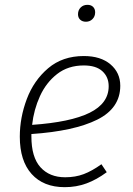

<svg xmlns="http://www.w3.org/2000/svg" viewBox="-20 -764 552 795"><path d="M110 -209V-199Q110 -113 147.5 -71.5Q185 -30 250 -30Q292 -30 326.5 -43Q361 -56 400 -84L422 -51Q380 -20 338 -4.5Q296 11 248 11Q160 11 111 -43.5Q62 -98 62 -198Q62 -277 91 -354Q120 -431 179.5 -481.5Q239 -532 327 -532Q397 -532 437.5 -497.5Q478 -463 478 -409Q478 -316 382.5 -268.5Q287 -221 110 -209ZM113 -247Q272 -258 351 -297Q430 -336 430 -407Q430 -445 404 -469Q378 -493 327 -493Q262 -493 216.5 -457.5Q171 -422 145.5 -366Q120 -310 113 -247ZM303 -705Q303 -722 314 -733Q325 -744 342 -744Q357 -744 365.5 -735.5Q374 -727 374 -713Q374 -696 363 -685Q352 -674 336 -674Q321 -674 312 -682.5Q303 -691 303 -705Z"/></svg>

Font: Fira Sans ExtraLight
Style: Italic
Weight: 275
Italic angle: -8°
Designer: Carrois Corporate & Edenspiekermann AG
Foundry: Carrois Corporate GbR & Edenspiekermann AG
Version: Version 4.203